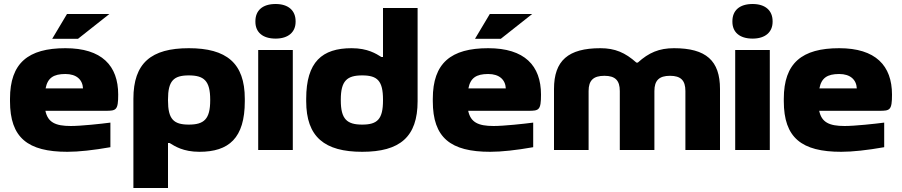

<svg xmlns="http://www.w3.org/2000/svg" viewBox="-20 -750 4510 960"><path d="M571 -277C571 -422 489 -509 307 -509C121 -509 30 -435 30 -256V-244C30 -61 119 9 317 9C374 9 447 1 532 -14V-137C487 -131 385 -120 334 -120C256 -120 219 -139 207 -196H508C561 -196 571 -199 571 -277ZM208 -308C218 -360 247 -380 307 -380C363 -380 393 -351 395 -308ZM241 -556H370L527 -680H315Z M1204 -244V-256C1204 -435 1112 -509 924 -509C736 -509 647 -435 647 -256V190H820V-35H828C854 -19 896 9 977 9C1124 9 1204 -59 1204 -244ZM820 -248V-252C820 -346 848 -373 924 -373C1000 -373 1031 -346 1031 -252V-248C1031 -154 1000 -127 924 -127C848 -127 820 -154 820 -248Z M1271 -500V0H1444V-500ZM1257 -641C1257 -590 1292 -557 1358 -557C1422 -557 1458 -590 1458 -641V-644C1458 -697 1422 -730 1358 -730C1292 -730 1257 -697 1257 -644Z M1511 -256V-244C1511 -65 1603 9 1791 9C1979 9 2068 -65 2068 -244V-710H1895V-465H1887C1861 -481 1819 -509 1738 -509C1591 -509 1511 -441 1511 -256ZM1684 -248V-252C1684 -346 1715 -373 1791 -373C1867 -373 1895 -346 1895 -252V-248C1895 -154 1867 -127 1791 -127C1715 -127 1684 -154 1684 -248Z M2685 -277C2685 -422 2603 -509 2421 -509C2235 -509 2144 -435 2144 -256V-244C2144 -61 2233 9 2431 9C2488 9 2561 1 2646 -14V-137C2601 -131 2499 -120 2448 -120C2370 -120 2333 -139 2321 -196H2622C2675 -196 2685 -199 2685 -277ZM2322 -308C2332 -360 2361 -380 2421 -380C2477 -380 2507 -351 2509 -308ZM2355 -556H2484L2641 -680H2429Z M2750 -305V0H2923V-295C2923 -348 2947 -371 3002 -371C3056 -371 3079 -348 3079 -295V0H3252V-295C3252 -348 3276 -371 3330 -371C3384 -371 3407 -348 3407 -295V0H3580V-305C3580 -447 3510 -509 3350 -509C3276 -509 3224 -487 3169 -437H3162C3106 -487 3055 -509 2982 -509C2821 -509 2750 -447 2750 -305Z M3656 -500V0H3829V-500ZM3642 -641C3642 -590 3677 -557 3743 -557C3807 -557 3843 -590 3843 -641V-644C3843 -697 3807 -730 3743 -730C3677 -730 3642 -697 3642 -644Z M4440 -277C4440 -422 4358 -509 4176 -509C3990 -509 3899 -435 3899 -256V-244C3899 -61 3988 9 4186 9C4243 9 4316 1 4401 -14V-137C4356 -131 4254 -120 4203 -120C4125 -120 4088 -139 4076 -196H4377C4430 -196 4440 -199 4440 -277ZM4077 -308C4087 -360 4116 -380 4176 -380C4232 -380 4262 -351 4264 -308Z"/></svg>

Font: LT Wave Black
Style: Regular
Weight: 900
Designer: Daniel Lyons
Version: Version 2.5 (Glyphs App)